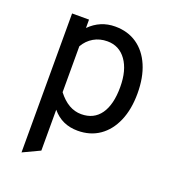

<svg xmlns="http://www.w3.org/2000/svg" viewBox="-133 -623 831 927"><g transform="rotate(20 282.5 -160.0)"><path d="M83 203V-511H170V-468Q225 -523 301 -523Q366 -523 413.2 -490.5Q460.5 -458 486.2 -398Q512 -338 512 -256Q512 -174 486 -113.8Q460 -53.5 412.8 -20.8Q365.5 12 301 12Q260.5 12 228 -2.8Q195.5 -17.5 170 -48V162ZM290 -69Q354.5 -69 388.8 -117.5Q423 -166 423 -256Q423 -342.5 387 -392.8Q351 -443 290 -443Q251 -443 220 -425Q189 -407 170 -374V-138Q196.5 -103.5 226.5 -86.2Q256.5 -69 290 -69Z"/></g></svg>

Font: Undotted
Style: Regular
Weight: 400
Designer: Delve Withrington, Dave Bailey, Thomas Jockin
Foundry: Delve Fonts LLC
Version: Version 4.000